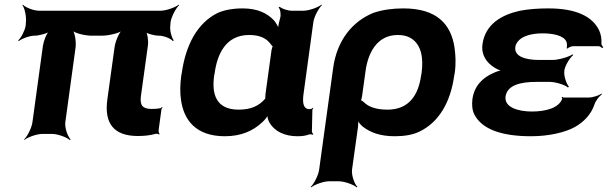

<svg xmlns="http://www.w3.org/2000/svg" viewBox="-20 -574 2606 823"><path d="M571 9C600 9 624 6 646 0C651 -2 659 0 662 3L664 0C661 -3 659 -12 660 -17L672 -105C672 -108 676 -111 677 -113L674 -115C673 -114 670 -110 667 -110C657 -108 644 -107 631 -107C591 -107 579 -122 584 -162L614 -379C617 -399 612 -433 603 -444L598 -441C607 -430 641 -421 662 -421C682 -421 712 -409 721 -398L725 -401C716 -412 707 -443 710 -464L711 -478C714 -502 734 -539 748 -552L746 -554C731 -542 692 -528 668 -528H148C124 -528 89 -542 78 -554L76 -552C86 -539 94 -502 91 -478L90 -464C87 -444 71 -412 58 -401L61 -398C74 -409 107 -421 127 -421C147 -421 182 -430 195 -441L193 -444C180 -433 167 -398 164 -378L119 -50C116 -26 97 11 83 24L84 26C99 14 138 0 162 0H203C227 0 265 14 279 26L283 24C270 11 257 -26 260 -50L304 -371C307 -395 301 -435 290 -447L288 -445C298 -432 344 -421 374 -421H416C446 -421 493 -432 507 -445L505 -447C490 -435 474 -395 471 -371L440 -147C426 -44 469 9 571 9Z M1305 -107 1307 -104 1304 -106C1277 -109 1277 -140 1281 -171L1323 -478C1326 -502 1346 -539 1360 -552L1358 -554C1343 -542 1304 -528 1280 -528H1231C1213 -528 1187 -537 1179 -545L1174 -542C1182 -535 1185 -510 1181 -497C1177 -482 1170 -458 1173 -446L1177 -447C1174 -457 1164 -475 1155 -486C1127 -516 1086 -538 1020 -538C978 -538 940 -531 912 -518C826 -475 776 -382 759 -260L757 -250C752 -212 751 -177 756 -145C768 -59 820 10 944 10C1015 10 1065 -14 1102 -48C1115 -59 1129 -77 1131 -87H1126C1124 -77 1129 -58 1136 -47C1157 -11 1201 10 1254 10C1275 10 1290 8 1306 2C1310 1 1317 2 1320 4L1323 0C1320 -1 1316 -8 1317 -13L1319 -102C1318 -105 1322 -108 1323 -110L1320 -112C1319 -111 1316 -107 1314 -107ZM1144 -360 1118 -171C1117 -165 1118 -159 1117 -153C1117 -153 1117 -149 1118 -149L1119 -153C1118 -153 1115 -149 1115 -149C1090 -121 1057 -104 1003 -104C905 -104 887 -172 898 -250L900 -260C911 -341 947 -424 1048 -424C1097 -424 1124 -408 1141 -384C1142 -382 1150 -373 1151 -374L1150 -378C1149 -377 1144 -363 1144 -360Z M1672 10C1713 10 1750 4 1778 -10C1860 -49 1911 -134 1927 -250L1929 -260C1935 -301 1933 -338 1928 -372C1913 -468 1855 -538 1709 -538C1663 -538 1619 -532 1581 -519C1491 -483 1424 -401 1408 -282L1348 153C1345 177 1326 214 1312 227L1314 229C1329 217 1367 203 1391 203H1432C1456 203 1495 217 1509 229L1512 227C1499 214 1486 177 1489 153L1514 -26C1516 -39 1516 -57 1513 -66L1509 -64C1512 -55 1524 -41 1534 -32C1566 -7 1608 10 1672 10ZM1641 -104C1592 -104 1559 -116 1540 -136C1536 -139 1527 -146 1525 -145L1526 -141C1528 -143 1532 -159 1532 -162L1547 -270C1557 -344 1594 -424 1685 -424C1707 -424 1725 -420 1740 -411C1786 -384 1796 -327 1787 -260L1785 -250C1774 -172 1737 -104 1641 -104Z M2260 -96C2201 -96 2141 -114 2147 -160C2154 -210 2213 -223 2279 -223H2336C2362 -223 2403 -210 2414 -199L2419 -202C2409 -213 2396 -247 2399 -269V-272C2402 -293 2423 -327 2437 -338L2434 -341C2419 -330 2374 -317 2348 -317H2291C2232 -317 2183 -332 2189 -373C2190 -380 2193 -387 2198 -394C2216 -419 2257 -431 2306 -431C2350 -431 2397 -422 2408 -395C2411 -389 2411 -372 2409 -367L2413 -366C2416 -370 2428 -376 2437 -376H2545C2552 -376 2558 -371 2561 -368L2566 -371C2563 -375 2557 -382 2558 -388C2559 -409 2556 -427 2548 -444C2520 -503 2450 -538 2331 -538C2287 -538 2246 -535 2209 -528C2131 -511 2060 -471 2048 -384C2042 -337 2067 -304 2100 -284C2110 -277 2128 -270 2138 -269V-273C2128 -274 2110 -268 2097 -262C2050 -242 2013 -207 2005 -149C2002 -124 2004 -101 2014 -82C2046 -21 2128 10 2256 10C2332 10 2402 -6 2445 -30C2480 -50 2513 -81 2528 -126C2533 -142 2549 -162 2560 -170L2559 -173C2548 -165 2521 -156 2504 -156H2395C2393 -156 2392 -158 2391 -159L2387 -157C2388 -156 2390 -153 2390 -151C2376 -111 2319 -96 2260 -96Z"/></svg>

Font: Asimov
Style: EdgeWideIt
Weight: 500
Designer: Google
Version: Version 2.000980: 2014